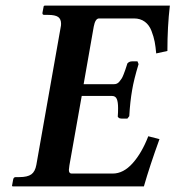

<svg xmlns="http://www.w3.org/2000/svg" viewBox="-20 -666 627 686"><path d="M24.9 0 22.9 -2 26.9 -23.9Q28.3 -33.2 36.1 -33.2H48.8Q78.1 -33.2 91.8 -43Q105.5 -52.7 109.9 -77.1L196.8 -568.8Q198.2 -574.2 198.2 -581.1Q198.2 -598.1 187.5 -605.5Q176.8 -612.8 151.9 -612.8H138.2Q130.4 -612.8 131.8 -621.1L136.2 -644L139.2 -646H586.9Q578.1 -571.3 578.1 -483.9L538.1 -475.1Q536.1 -498.5 532.7 -516.6Q529.3 -534.7 521.2 -555.7Q513.2 -576.7 497.3 -588.4Q481.4 -600.1 459 -600.1H334Q320.3 -600.1 314.9 -570.8L278.8 -365.2H387.2Q393.1 -365.2 397.9 -367.4Q402.8 -369.6 407.2 -375.2Q411.6 -380.9 414.6 -385.3Q417.5 -389.6 421.6 -400.1Q425.8 -410.6 427.7 -416.5Q429.7 -422.4 434.1 -436Q434.1 -439.5 439.2 -443.1Q444.3 -446.8 451.2 -446.8H471.2L475.1 -437Q458 -380.4 452.1 -344.2Q444.8 -302.7 441.9 -251L435.1 -242.2H415Q407.7 -242.2 403.8 -245.4Q399.9 -248.5 400.9 -252Q401.9 -262.2 401.9 -279.8Q401.9 -301.8 397.2 -312.5Q392.6 -323.2 379.9 -323.2H272L228 -75.2Q226.1 -60.5 226.1 -59.1Q226.1 -45.9 235.8 -45.9H382.8Q420.9 -45.9 453.9 -82.8Q486.8 -119.6 509.8 -179.2L549.8 -168.9Q515.1 -73.2 494.1 0Z"/></svg>

Font: Linux Libertine
Style: Bold Italic
Weight: 700
Italic angle: -11.5°
Designer: Philipp H. Poll
Foundry: Philipp H. Poll
Version: Version 4.0.5